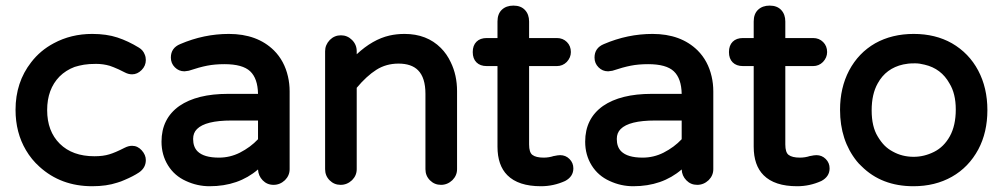

<svg xmlns="http://www.w3.org/2000/svg" viewBox="-20 -640 3562 682"><path d="M72.3 -106.4Q35.2 -168.9 35.2 -250Q35.2 -347.7 90.8 -418.9Q123 -460.9 170.9 -486.3Q232.4 -519.5 307.6 -519.5Q358.4 -519.5 397 -506.8Q435.5 -494.1 473.6 -470.7Q488.3 -461.9 494.1 -446.3Q498 -437.5 498 -426.8Q498 -406.2 482.9 -391.1Q467.8 -376 449.2 -376Q436.5 -376 424.3 -382.3Q412.1 -388.7 401.4 -393.6Q381.8 -402.3 370.1 -406.2Q346.7 -413.1 321.3 -413.1Q295.9 -413.1 278.3 -410.2Q260.7 -407.2 245.1 -402.3Q213.9 -390.6 191.4 -368.2Q147.5 -323.2 147.5 -249Q147.5 -173.8 192.4 -129.4Q237.3 -85 315.4 -85Q346.7 -85 368.2 -91.8Q388.7 -97.7 422.9 -115.2Q436.5 -122.1 449.2 -122.1Q468.8 -122.1 483.4 -106Q498 -89.8 498 -71.3Q498 -43.9 473.6 -27.3Q453.1 -13.7 422.9 -1Q410.2 4.9 396.5 8.8Q358.4 21.5 307.6 21.5Q196.3 21.5 120.1 -47.9Q91.8 -73.2 72.3 -106.4Z M553.7 -136.7Q553.7 -218.8 617.2 -263.7Q679.7 -306.6 790 -306.6H896.5Q895.5 -361.3 868.7 -386.7Q841.8 -412.1 777.3 -412.1Q743.2 -412.1 715.8 -406.7Q688.5 -401.4 650.4 -388.7L635.7 -386.7H634.8Q615.2 -386.7 601.1 -400.9Q586.9 -415 586.9 -435.5Q586.9 -469.7 620.1 -483.4Q704.1 -519.5 793 -519.5Q893.6 -519.5 953.1 -460.9Q990.2 -423.8 1002.9 -368.2Q1008.8 -342.8 1008.8 -315.4V-39.1Q1008.8 -16.6 992.2 0Q974.6 16.6 951.7 16.6Q928.7 16.6 913.1 0.5Q897.5 -15.6 896.5 -38.1Q827.1 21.5 724.6 21.5Q680.7 21.5 640.6 2.9Q599.6 -15.6 576.7 -52.7Q553.7 -89.8 553.7 -136.7ZM896.5 -211.9H801.8Q710 -211.9 679.7 -181.6Q666 -168 666 -146.5Q666 -118.2 681.6 -102.5Q704.1 -80.1 757.8 -80.1Q796.9 -80.1 832 -97.7Q870.1 -117.2 896.5 -145.5Z M1134.8 -39.1V-458Q1134.8 -480.5 1151.4 -498Q1168 -514.6 1190.9 -514.6Q1213.9 -514.6 1230.5 -498Q1247.1 -481.4 1247.1 -458V-447.3Q1303.7 -500 1363.3 -513.7Q1388.7 -519.5 1417 -519.5Q1496.1 -519.5 1545.9 -469.7Q1567.4 -448.2 1581.1 -418.9Q1603.5 -373 1603.5 -316.4V-39.1Q1603.5 -16.6 1586.9 0Q1569.3 16.6 1546.4 16.6Q1523.4 16.6 1507.3 0.5Q1491.2 -15.6 1491.2 -39.1V-306.6Q1491.2 -364.3 1464.8 -390.6Q1441.4 -414.1 1395.5 -414.1Q1351.6 -414.1 1316.9 -392.1Q1282.2 -370.1 1247.1 -328.1V-39.1Q1247.1 -16.6 1230.5 0Q1212.9 16.6 1189.9 16.6Q1167 16.6 1150.9 0.5Q1134.8 -15.6 1134.8 -39.1Z M2016.6 -42Q2016.6 -12.7 1987.3 2.9Q1987.3 2.9 1987.3 2.9Q1946.3 21.5 1901.4 21.5Q1821.3 21.5 1782.2 -17.6Q1747.1 -52.7 1747.1 -119.1V-405.3H1709Q1685.5 -405.3 1672.4 -418.5Q1659.2 -431.6 1659.2 -455.1Q1659.2 -478.5 1672.4 -491.7Q1685.5 -504.9 1709 -504.9H1747.1V-563.5Q1747.1 -590.8 1762.7 -605.5Q1778.3 -620.1 1803.7 -620.1Q1830.1 -620.1 1844.7 -604.5Q1859.4 -588.9 1859.4 -563.5V-504.9H1958Q1979.5 -504.9 1993.7 -490.7Q2007.8 -476.6 2007.8 -455.1Q2007.8 -435.5 1993.2 -419.9Q1978.5 -405.3 1958 -405.3H1859.4V-127Q1859.4 -98.6 1871.1 -89.8Q1883.8 -80.1 1911.1 -80.1Q1929.7 -80.1 1947.3 -85.9H1948.2Q1961.9 -88.9 1969.7 -88.9Q1989.3 -88.9 2002.9 -75.2Q2016.6 -61.5 2016.6 -42Z M2058.6 -136.7Q2058.6 -218.8 2122.1 -263.7Q2184.6 -306.6 2294.9 -306.6H2401.4Q2400.4 -361.3 2373.5 -386.7Q2346.7 -412.1 2282.2 -412.1Q2248 -412.1 2220.7 -406.7Q2193.4 -401.4 2155.3 -388.7L2140.6 -386.7H2139.6Q2120.1 -386.7 2106 -400.9Q2091.8 -415 2091.8 -435.5Q2091.8 -469.7 2125 -483.4Q2209 -519.5 2297.9 -519.5Q2398.4 -519.5 2458 -460.9Q2495.1 -423.8 2507.8 -368.2Q2513.7 -342.8 2513.7 -315.4V-39.1Q2513.7 -16.6 2497.1 0Q2479.5 16.6 2456.5 16.6Q2433.6 16.6 2418 0.5Q2402.3 -15.6 2401.4 -38.1Q2332 21.5 2229.5 21.5Q2185.5 21.5 2145.5 2.9Q2104.5 -15.6 2081.5 -52.7Q2058.6 -89.8 2058.6 -136.7ZM2401.4 -211.9H2306.6Q2214.8 -211.9 2184.6 -181.6Q2170.9 -168 2170.9 -146.5Q2170.9 -118.2 2186.5 -102.5Q2209 -80.1 2262.7 -80.1Q2301.8 -80.1 2336.9 -97.7Q2375 -117.2 2401.4 -145.5Z M2926.8 -42Q2926.8 -12.7 2897.5 2.9Q2897.5 2.9 2897.5 2.9Q2856.4 21.5 2811.5 21.5Q2731.4 21.5 2692.4 -17.6Q2657.2 -52.7 2657.2 -119.1V-405.3H2619.1Q2595.7 -405.3 2582.5 -418.5Q2569.3 -431.6 2569.3 -455.1Q2569.3 -478.5 2582.5 -491.7Q2595.7 -504.9 2619.1 -504.9H2657.2V-563.5Q2657.2 -590.8 2672.9 -605.5Q2688.5 -620.1 2713.9 -620.1Q2740.2 -620.1 2754.9 -604.5Q2769.5 -588.9 2769.5 -563.5V-504.9H2868.2Q2889.6 -504.9 2903.8 -490.7Q2918 -476.6 2918 -455.1Q2918 -435.5 2903.3 -419.9Q2888.7 -405.3 2868.2 -405.3H2769.5V-127Q2769.5 -98.6 2781.2 -89.8Q2793.9 -80.1 2821.3 -80.1Q2839.8 -80.1 2857.4 -85.9H2858.4Q2872.1 -88.9 2879.9 -88.9Q2899.4 -88.9 2913.1 -75.2Q2926.8 -61.5 2926.8 -42Z M3023.4 -67.4Q2963.9 -141.6 2963.9 -250Q2963.9 -328.1 2996.1 -389.6Q3029.3 -452.1 3088.9 -486.3Q3148.4 -519.5 3225.6 -519.5Q3302.7 -519.5 3361.3 -486.3Q3421.9 -451.2 3454.6 -389.6Q3487.3 -328.1 3487.3 -249Q3487.3 -169.9 3455.1 -109.4Q3420.9 -45.9 3361.3 -12.2Q3301.8 21.5 3224.6 21.5Q3111.3 21.5 3040 -49.8Q3031.2 -57.6 3023.4 -67.4ZM3352.5 -343.8Q3323.2 -396.5 3264.6 -410.2Q3246.1 -415 3231 -415Q3215.8 -415 3207 -414.1Q3198.2 -413.1 3188.5 -411.1Q3127 -397.5 3097.7 -343.8Q3076.2 -305.7 3076.2 -248Q3076.2 -190.4 3097.7 -155.3Q3109.4 -135.7 3122.1 -123Q3134.8 -110.4 3151.4 -101.6Q3184.6 -83 3225.6 -83Q3262.7 -83 3297.9 -100.6Q3333 -118.2 3354 -156.2Q3375 -194.3 3375 -251Q3375 -307.6 3352.5 -343.8Z"/></svg>

Font: FakePearl
Style: SemiBold
Weight: 400
Version: Version 1.2